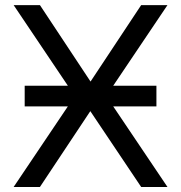

<svg xmlns="http://www.w3.org/2000/svg" viewBox="-20 -743 720 763"><path d="M601.6 -320.3V-402.3H78.1Q78.1 -391.1 78.1 -376.2Q78.1 -361.3 78.1 -346.4Q78.1 -331.5 78.1 -320.3ZM338.9 -301.3 541 0H645.5L402.3 -361.3L645.5 -722.7H541L339.8 -418.9L138.7 -722.7H34.2L277.3 -361.3L34.2 0H138.7Z"/></svg>

Font: Giphurs SC
Style: Regular
Weight: 400
Version: Version 0.920